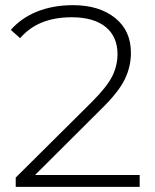

<svg xmlns="http://www.w3.org/2000/svg" viewBox="-20 -725 603 745"><path d="M58 -577C106 -632 171 -658 259 -658C374 -658 436 -604 436 -515C436 -486 429 -457 416 -430C402 -402 376 -369 337 -330L41 -36V0H522V-46H116L374 -303C418 -346 448 -384 464 -417C480 -450 488 -484 488 -520C488 -577 468 -622 427 -655C386 -688 332 -705 263 -705C159 -705 75 -670 22 -609Z"/></svg>

Font: Montserrat Light
Style: Regular
Weight: 300
Designer: Julieta Ulanovsky
Foundry: Julieta Ulanovsky
Version: Version 7.200